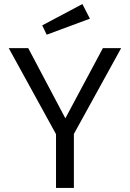

<svg xmlns="http://www.w3.org/2000/svg" viewBox="-20 -926 640 946"><path d="M344 0H256V-265L23 -689H119L302 -343L487 -689H577L344 -266ZM423 -834 210 -755 188 -801 386 -906Z"/></svg>

Font: FiraDG Mono
Style: Regular
Weight: 400
Designer: Carrois Corporate & Edenspiekermann AG
Foundry: Carrois Corporate GbR & Edenspiekermann AG
Version: Version 3.206